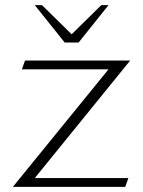

<svg xmlns="http://www.w3.org/2000/svg" viewBox="-20 -725 555 745"><path d="M401 -456H65L77 -490H485L115 -34H478L466 0H30ZM115 -705H143L258 -592L373 -705H401L285 -560H231Z"/></svg>

Font: Fahkwang ExtraLight
Style: Regular
Weight: 275
Designer: Suppakit Chalermlarp | Katatrad Co.,Ltd.
Foundry: Cadson Demak Co.,Ltd.
Version: Version 1.000; ttfautohint (v1.6)